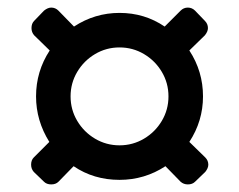

<svg xmlns="http://www.w3.org/2000/svg" viewBox="-20 -554 630 506"><path d="M70 -461Q63 -469 63 -480Q63 -492 70 -499L96 -526Q106 -534 115 -534Q126 -534 134 -526L175 -484Q230 -520 295 -520Q361 -520 414 -484L456 -526Q464 -534 475 -534Q486 -534 494 -526L520 -499Q528 -491 528 -480Q528 -471 520 -461L479 -421Q515 -366 515 -300Q515 -235 479 -180L521 -139Q529 -131 529 -120Q529 -111 521 -101L494 -75Q487 -68 475 -68Q464 -68 456 -75L416 -116Q361 -80 295 -80Q227 -80 174 -116L134 -75Q127 -68 115 -68Q103 -68 96 -75L69 -101Q62 -109 62 -120Q62 -132 69 -139L110 -180Q75 -236 75 -300Q75 -366 111 -421ZM424 -300Q424 -335 406.5 -364.5Q389 -394 359.5 -411.5Q330 -429 295 -429Q260 -429 230.5 -411.5Q201 -394 183.5 -364.5Q166 -335 166 -300Q166 -265 183.5 -235.5Q201 -206 230.5 -188.5Q260 -171 295 -171Q330 -171 359.5 -188.5Q389 -206 406.5 -235.5Q424 -265 424 -300Z"/></svg>

Font: Hezaedrus
Style: Regular
Weight: 400
Designer: Hubert & Fischer
Foundry: Hubert & Fischer
Version: Version 1.10;September 3, 2019;FontCreator 11.5.0.2425 64-bi